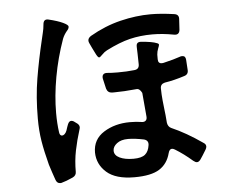

<svg xmlns="http://www.w3.org/2000/svg" viewBox="-54 -818 1107 903"><g transform="rotate(-5 500.0 -366.5)"><path d="M271 -269Q280 -269 288 -262L295 -257Q309 -248 309 -236Q309 -232 307 -226Q291 -175 281.5 -128Q272 -81 272 -28Q272 -11 255 -3Q222 12 202 17Q200 18 195 18Q179 18 173 -1L161 -36L149 -73Q132 -138 124 -187Q116 -236 116 -293Q116 -395 130.5 -482Q145 -569 168 -665L175 -695Q179 -710 181 -732Q183 -759 207 -753Q249 -743 273.5 -731.5Q298 -720 298 -712Q298 -702 288 -692Q274 -675 267 -657Q236 -570 220 -481Q204 -392 204 -312Q204 -262 210 -220Q211 -212 214.5 -208Q218 -204 223 -204Q229 -204 235 -209.5Q241 -215 245 -225Q248 -235 250.5 -242Q253 -249 255 -254Q261 -269 271 -269ZM388 -626Q385 -632 385 -638Q385 -650 399 -659Q470 -700 544 -718Q618 -736 687 -736Q735 -736 798 -727Q821 -724 819 -701L816 -651Q813 -626 788 -631Q735 -641 687 -641Q630 -641 580.5 -629Q531 -617 468 -585Q456 -579 444.5 -567Q433 -555 429 -555Q424 -554 415.5 -569.5Q407 -585 399 -602.5Q391 -620 388 -626ZM894 -94Q894 -87 889 -79Q871 -49 861 -35Q853 -24 844 -24Q837 -24 827 -32Q787 -67 746 -92Q738 -97 732 -97Q720 -97 715 -78Q702 -28 663 -3.5Q624 21 545 21Q457 21 414 -17Q371 -55 370 -111Q370 -173 422.5 -206Q475 -239 546 -239Q576 -239 601 -235Q613 -233 620 -239Q627 -245 626 -258L616 -371Q605 -393 590 -391Q529 -385 485 -385H474Q454 -386 448 -406L442 -432L437 -454Q435 -467 441 -473.5Q447 -480 460 -479Q478 -477 510 -477Q553 -477 588 -481Q611 -483 611 -506L610 -556Q610 -575 609 -586V-592Q609 -612 630 -611Q684 -607 705 -598Q714 -595 714 -590Q714 -586 708.5 -572.5Q703 -559 702 -544V-522Q702 -502 720 -502Q725 -502 728 -503Q779 -515 807 -525Q811 -527 818 -527Q834 -527 835 -508L838 -461Q840 -439 820 -433Q771 -417 726 -410Q705 -405 705 -385Q705 -365 706 -355Q707 -334 713 -283Q714 -272 716 -256.5Q718 -241 719 -221Q722 -202 737 -195Q806 -165 882 -112Q894 -105 894 -94ZM624 -124Q627 -146 605 -152Q562 -161 530 -161Q497 -161 477.5 -146Q458 -131 458 -112Q458 -90 483 -78Q508 -66 548 -66Q586 -66 603 -80Q620 -94 624 -124Z"/></g></svg>

Font: Shippori Gothic B2 Bold
Style: Regular
Weight: 700
Designer: FONTDASU
Foundry: FONTDASU / Google Inc. / but / Adobe
Version: Version 1.130